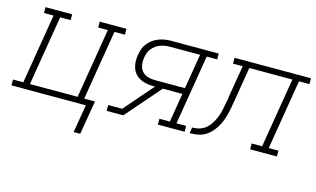

<svg xmlns="http://www.w3.org/2000/svg" viewBox="-101 -777 1986 1206"><g transform="rotate(15 892.5 -174.0)"><path d="M481 182H438L469 0H-15V-38H52L127 -492H65V-530H238V-492H170L95 -38H405L480 -492H417V-530H591V-492H523L448 -38H518Z M604 0V-38H695L858 -226H846Q824 -226 802.5 -230Q781 -234 762 -243.5Q743 -253 729 -268.5Q715 -284 708 -304Q701 -324 700 -346Q699 -368 703 -390Q706 -410 713 -430Q720 -450 733.5 -467Q747 -484 765 -496.5Q783 -509 802.5 -516.5Q822 -524 842.5 -527Q863 -530 883 -530H1191V-492H1123L1048 -38H1111V0H937V-38H1005L1036 -226H909L712 0ZM846 -265H1042L1080 -492H883Q867 -492 851.5 -489.5Q836 -487 821 -481.5Q806 -476 792.5 -466Q779 -456 768.5 -443Q758 -430 752.5 -415Q747 -400 745 -385Q741 -361 744.5 -337Q748 -313 762.5 -296Q777 -279 799.5 -272Q822 -265 846 -265Z M1144 0 1150 -38Q1170 -38 1190 -42.5Q1210 -47 1227.5 -58.5Q1245 -70 1258 -87Q1271 -104 1280.5 -122.5Q1290 -141 1296.5 -160Q1303 -179 1307 -198.5Q1311 -218 1314.5 -238Q1318 -258 1322 -277Q1322 -277 1322 -277.5Q1322 -278 1322 -278V-280Q1322 -280 1322 -281Q1322 -282 1322 -283L1357 -492H1294V-530H1791V-492H1723L1648 -38H1711V0H1537V-38H1605L1680 -492H1400L1364 -275Q1360 -252 1356 -228.5Q1352 -205 1346 -181.5Q1340 -158 1331.5 -134.5Q1323 -111 1309.5 -89.5Q1296 -68 1278.5 -49.5Q1261 -31 1238.5 -19Q1216 -7 1192 -3.5Q1168 0 1144 0Z"/></g></svg>

Font: Iosevka Slab XLtExObl
Style: Regular
Weight: 200
Width: 7
Italic angle: -9°
Monospace: yes
Designer: Belleve Invis
Foundry: Belleve Invis
Version: Version 11.1.1; ttfautohint (v1.8.3)